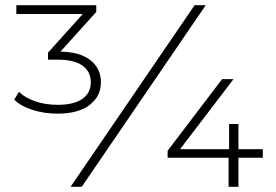

<svg xmlns="http://www.w3.org/2000/svg" viewBox="-20 -720 1065 740"><path d="M213 -521Q288 -520 328.5 -488Q369 -456 369 -403Q369 -349 325.5 -315.5Q282 -282 202 -282Q149 -282 103.5 -297Q58 -312 35 -336L53 -366Q75 -344 114.5 -330Q154 -316 202 -316Q265 -316 297.5 -339Q330 -362 330 -403Q330 -444 298 -467Q266 -490 203 -490H165V-517L299 -666H43V-700H351V-674ZM730 -700H773L295 0H252ZM993 -112H899V0H861V-112H626V-139L836 -415H880L674 -145H863V-242H899V-145H993Z"/></svg>

Font: Hilab Light
Style: Regular
Weight: 300
Designer: Cristianderson Lima
Foundry: Cristianderson
Version: Version 1.0